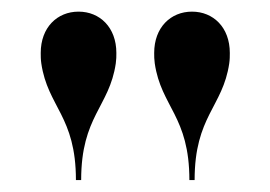

<svg xmlns="http://www.w3.org/2000/svg" viewBox="-20 -780 464 330"><path d="M374 -671C375 -678 375 -683 375 -689C375 -733 346.5 -760 310 -760C273.5 -760 245 -733 245 -689C245 -683 245 -678 246 -671C257 -596 305.5 -580.5 305.5 -470.5H314.5C314.5 -580.5 363 -596 374 -671ZM179 -671C180 -678 180 -683 180 -689C180 -733 151.5 -760 115 -760C78.5 -760 50 -733 50 -689C50 -683 50 -678 51 -671C62 -596 110.5 -580.5 110.5 -470.5H119.5C119.5 -580.5 168 -596 179 -671Z"/></svg>

Font: Bodoni* 24pt Medium
Style: Regular
Weight: 500
Version: Version 2.3